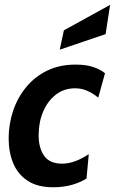

<svg xmlns="http://www.w3.org/2000/svg" viewBox="-20 -780 484 810"><path d="M204.5 10Q137.5 10 96 -17.8Q54.5 -45.5 35.5 -92Q16.5 -138.5 16.5 -196Q16.5 -256 35.2 -312Q54 -368 90 -412Q126 -456 178.5 -481.8Q231 -507.5 299 -507.5Q343.5 -507.5 373.5 -497.2Q403.5 -487 423 -471L394.5 -368Q373.5 -385.5 349 -396.5Q324.5 -407.5 297 -407.5Q250.5 -407.5 216 -381Q181.5 -354.5 162.2 -309.5Q143 -264.5 143 -209.5Q143 -156 166.2 -122.8Q189.5 -89.5 242.5 -89.5Q293.5 -89.5 354.5 -129.5L345 -27Q318.5 -10 282.8 0Q247 10 204.5 10ZM232 -570.5 249.5 -652 444.5 -759.5 425.5 -636Z"/></svg>

Font: Cabin
Style: Bold Italic
Weight: 700
Width: 4
Italic angle: -10°
Designer: Pablo Impallari
Foundry: Pablo Impallari. http://www.impallari.com Igino Marini. http://www.ikern.com
Version: Version 3.001